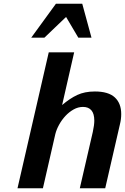

<svg xmlns="http://www.w3.org/2000/svg" viewBox="-20 -1000 664 1020"><path d="M239 -722H374L310 -442Q351 -477 390.5 -495.5Q430 -514 484 -514Q556 -514 590 -482.5Q624 -451 624 -394Q624 -367 617 -339L539 0H404L473 -299Q481 -336 481 -359Q481 -396 465.5 -414Q450 -432 421 -432Q395 -432 371 -418.5Q347 -405 327.5 -384Q308 -363 294 -337.5Q280 -312 274 -288L208 0H73ZM396 -800 331 -910 216 -800H146L277 -980H417L466 -800Z"/></svg>

Font: Perun
Style: Bold Italic
Weight: 700
Italic angle: -12°
Foundry: Copyright (c) Stefan Peev, Context Ltd, 2016
Version: Version 1.027